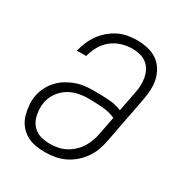

<svg xmlns="http://www.w3.org/2000/svg" viewBox="-164 -800 878 931"><g transform="rotate(30 275.0 -335.0)"><path d="M219 12Q191 12 163.5 7Q136 2 113.5 -11.5Q91 -25 74.5 -46Q58 -67 50.5 -92.5Q43 -118 40.5 -146Q38 -174 43 -203Q48 -227 60 -251Q72 -275 90.5 -295Q109 -315 132.5 -329Q156 -343 181 -351.5Q206 -360 231.5 -362.5Q257 -365 281 -365Q321 -365 360 -362.5Q399 -360 433 -346L454 -454Q459 -477 460 -499Q461 -521 457 -542Q453 -563 443.5 -581Q434 -599 418 -611.5Q402 -624 381 -629.5Q360 -635 337 -635Q308 -635 278 -626Q248 -617 223 -597Q198 -577 182.5 -549Q167 -521 160 -492H108Q114 -517 124.5 -542Q135 -567 151 -589.5Q167 -612 188.5 -630.5Q210 -649 235 -661Q260 -673 286 -677.5Q312 -682 337 -682Q367 -682 396 -675.5Q425 -669 448 -653.5Q471 -638 486 -614.5Q501 -591 507.5 -563.5Q514 -536 512.5 -506Q511 -476 505 -445L455 -185Q450 -159 440.5 -133Q431 -107 414 -83Q397 -59 374.5 -40Q352 -21 326 -9Q300 3 273 7.5Q246 12 219 12ZM220 -35Q241 -35 262.5 -39Q284 -43 304 -53Q324 -63 341.5 -78.5Q359 -94 371.5 -113Q384 -132 392 -153Q400 -174 404 -194L424 -298Q391 -313 351.5 -316Q312 -319 272 -319Q244 -319 215.5 -313Q187 -307 161 -290.5Q135 -274 117.5 -248Q100 -222 95 -194Q91 -174 92.5 -153.5Q94 -133 99 -114Q104 -95 115 -79.5Q126 -64 142.5 -53.5Q159 -43 179 -39Q199 -35 220 -35Z"/></g></svg>

Font: Lode Dark
Style: Italic
Weight: 400
Italic angle: -11°
Monospace: yes
Designer: Belleve Invis
Foundry: Belleve Invis
Version: Version 29.2.0; ttfautohint (v1.8.3)